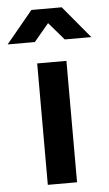

<svg xmlns="http://www.w3.org/2000/svg" viewBox="-130 -821 485 857"><g transform="rotate(-5 112.5 -392.0)"><path d="M49 -544H180V0H49ZM44 -784H180L300 -640H181L113 -719L47 -640H-75Z"/></g></svg>

Font: Evergrow Sans
Style: Bold
Weight: 700
Foundry: 10Web
Version: Version 1.000